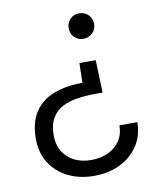

<svg xmlns="http://www.w3.org/2000/svg" viewBox="-81 -593 700 846"><g transform="rotate(-10 268.5 -170.5)"><path d="M367 -313 372 -167H341Q299 -167 260.5 -161.5Q222 -156 192 -140.5Q162 -125 144.5 -95.5Q127 -66 127 -17Q127 24 146 54.5Q165 85 197.5 101Q230 117 272 117Q315 117 348.5 101Q382 85 401 56Q420 27 420 -12H500Q500 48 470 93Q440 138 389 163Q338 188 273 188Q208 188 157 163Q106 138 76.5 92Q47 46 47 -17Q47 -92 78.5 -138Q110 -184 165.5 -204.5Q221 -225 292 -225L294 -313ZM331 -529Q355 -529 371.5 -512.5Q388 -496 388 -472Q388 -448 371.5 -431.5Q355 -415 331 -415Q306 -415 290 -431.5Q274 -448 274 -472Q274 -496 290 -512.5Q306 -529 331 -529Z"/></g></svg>

Font: DM Sans 11pt
Style: Regular
Weight: 400
Version: Version 4.004;gftools[0.9.30]